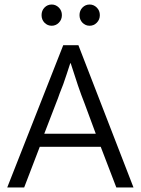

<svg xmlns="http://www.w3.org/2000/svg" viewBox="-20 -830 623 850"><path d="M209 -810Q227 -810 240.5 -796.5Q254 -783 254 -763Q254 -743 240.5 -729.5Q227 -716 209 -716Q190 -716 177 -729.5Q164 -743 164 -763Q164 -783 177 -796.5Q190 -810 209 -810ZM377 -810Q395 -810 408.5 -796.5Q422 -783 422 -763Q422 -743 408.5 -729.5Q395 -716 377 -716Q358 -716 345 -729.5Q332 -743 332 -763Q332 -783 345 -796.5Q358 -810 377 -810ZM176 -238H404L354 -373Q340 -408 325 -452L293 -550H291Q283 -524 275 -501L260 -457L244 -416Q237 -395 228 -373ZM260 -630H327L571 0H495L426 -180H156L87 0H12Z"/></svg>

Font: Mukta Light
Style: Regular
Weight: 300
Designer: Girish Dalvi and Yashodeep Gholap
Foundry: Ek Type
Version: Version 2.538;PS 1.002;hotconv 16.6.51;makeotf.lib2.5.65220;